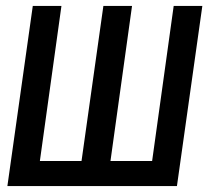

<svg xmlns="http://www.w3.org/2000/svg" viewBox="-20 -600 714 650"><path d="M330 -580 256 -55H115L188 -580H91L5 30H579L665 -580H568L495 -55H354L427 -580Z"/></svg>

Font: Smiley Sans Oblique
Style: Regular
Weight: 400
Italic angle: -8°
Designer: oooooohmygosh, Nagisa Chen, Janine Sui, Heda Shi, Jian Li
Foundry: atelierAnchor
Version: Version 2.0.1